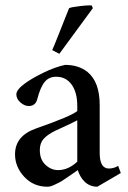

<svg xmlns="http://www.w3.org/2000/svg" viewBox="-20 -696 484 728"><path d="M438 -40 428 -67C416.7 -60.3 405 -57 393 -57C369.7 -57 358 -76.7 358 -116V-298C358 -356 342.7 -397.7 312 -423C289.3 -441 261 -450 227 -450C201.7 -444.7 174.3 -434.8 145 -420.5C115.7 -406.2 92.3 -392.7 75 -380C53 -364 42 -350 42 -338C42 -326.7 47.2 -316.5 57.5 -307.5C67.8 -298.5 78.3 -294 89 -294C105.7 -294 116.3 -302.3 121 -319C129 -350.3 138.7 -372.7 150 -386C160.7 -398.7 175 -405 193 -405C217.7 -405 237.2 -395.2 251.5 -375.5C265.8 -355.8 273 -328.7 273 -294V-275C257 -261.7 205 -239.7 117 -209C63.7 -190.3 37 -157.7 37 -111C37 -79 48.7 -50.5 72 -25.5C95.3 -0.5 124.7 12 160 12C164 12 168.3 11.3 173 10C177.7 8.7 183 6.5 189 3.5C195 0.5 200.2 -2 204.5 -4C208.8 -6 214.8 -9.7 222.5 -15C230.2 -20.3 235.8 -24.2 239.5 -26.5C243.2 -28.8 249.5 -33.2 258.5 -39.5C267.5 -45.8 273 -49.7 275 -51C280.3 -33.7 288.7 -19.3 300 -8C313.3 5.3 329.7 12 349 12ZM273 -83C250.3 -61.7 226 -51 200 -51C182.7 -51 166.8 -57.7 152.5 -71C138.2 -84.3 131 -103 131 -127C131 -144.3 135.7 -158.3 145 -169C154.3 -179.7 169 -190 189 -200C193 -202 201.3 -205.8 214 -211.5C226.7 -217.2 238.2 -222.5 248.5 -227.5C258.8 -232.5 267 -236.7 273 -240ZM205 -492 332 -665 328 -675C326 -675.4 323.1 -675.7 319.2 -675.7C311.4 -675.7 299.8 -674.8 284.5 -673C261.5 -670.4 247.3 -667.7 242 -665L227 -627.5C218.3 -605.8 209.3 -583.2 200 -559.5C190.7 -535.8 183.3 -518 178 -506Z"/></svg>

Font: Ponomar Unicode
Style: Regular
Weight: 400
Version: 1.3